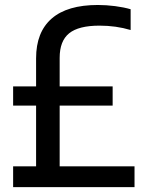

<svg xmlns="http://www.w3.org/2000/svg" viewBox="-20 -770 596 790"><path d="M533.5 -85.5V0H34V-85.5H128.5V-335.5H34V-414.5H128.5V-530Q128.5 -638 192.8 -693.8Q257 -749.5 382.5 -749.5Q417.5 -749.5 453.8 -744.8Q490 -740 517.5 -732V-646.5Q457.5 -664.5 389.5 -664.5Q303.5 -664.5 264.5 -633Q225.5 -601.5 225.5 -532V-414.5H443.5V-335.5H225.5V-85.5Z"/></svg>

Font: Encode Sans Condensed Medium
Style: Regular
Weight: 500
Width: 3
Designer: Multiple Designers
Foundry: Impallari Type
Version: Version 2.000